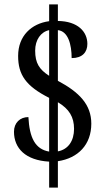

<svg xmlns="http://www.w3.org/2000/svg" viewBox="-20 -780 486 879"><path d="M205 -40V79H245V-42C338 -56 398 -118 398 -214C398 -301 343 -358 245 -410V-642C292 -637 308 -576 308 -514C357 -514 380 -541 380 -579C380 -635 336 -683 245 -684V-760H205V-683C124 -672 63 -616 63 -524C63 -438 98 -386 205 -332V-86C141 -97 115 -149 110 -244C72 -244 44 -218 44 -177C44 -101 97 -46 205 -40ZM205 -642V-433C160 -462 141 -491 141 -548C141 -598 167 -634 205 -642ZM245 -87V-312C297 -281 319 -244 319 -190C319 -136 293 -96 245 -87Z"/></svg>

Font: Noto Serif Armenian ExtraCondensed Medium
Style: Regular
Weight: 500
Width: 2
Designer: Monotype Design Team
Foundry: Monotype Imaging Inc.
Version: Version 2.008